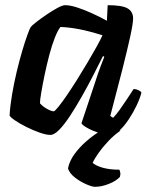

<svg xmlns="http://www.w3.org/2000/svg" viewBox="-20 -520 580 740"><path d="M174 0Q158 0 132.5 -9Q107 -18 81 -31Q55 -44 37 -56.5Q19 -69 17 -75Q19 -112 26.5 -156Q34 -200 44.5 -244Q55 -288 66 -325Q77 -362 86 -386.5Q95 -411 98 -415Q103 -422 120.5 -435.5Q138 -449 160 -464Q182 -479 201.5 -489.5Q221 -500 231 -500Q250 -500 276.5 -491.5Q303 -483 333 -469.5Q363 -456 392 -440L395 -500Q451 -500 472 -487.5Q493 -475 493 -449Q493 -430 482 -379.5Q471 -329 451.5 -252Q432 -175 405 -73L416 -66Q427 -77 441 -96.5Q455 -116 469.5 -138Q484 -160 495 -177Q504 -177 513.5 -172.5Q523 -168 525 -163Q520 -142 507 -114.5Q494 -87 476.5 -60.5Q459 -34 440.5 -17Q422 0 406 0Q384 0 359 -8.5Q334 -17 315.5 -27.5Q297 -38 294 -45L346 -201Q352 -220 357.5 -236Q363 -252 369 -267.5Q375 -283 382 -301L377 -304Q360 -270 339 -229Q318 -188 295 -147.5Q272 -107 250 -73.5Q228 -40 208.5 -20Q189 0 174 0ZM187 -91Q191 -91 204.5 -107.5Q218 -124 236.5 -151Q255 -178 275.5 -210.5Q296 -243 315.5 -276Q335 -309 351 -337.5Q367 -366 375 -384Q324 -400 285 -407.5Q246 -415 213 -416Q203 -404 191.5 -375Q180 -346 170 -308Q160 -270 152 -231.5Q144 -193 139 -163.5Q134 -134 134 -122Q144 -110 161 -100.5Q178 -91 187 -91ZM346 200Q335 200 312 190Q289 180 268.5 164Q248 148 242 129Q248 100 267 74Q286 48 311.5 25.5Q337 3 365 -14L445 -17Q419 1 397 24.5Q375 48 359.5 70Q344 92 337 108Q352 120 378 127Q404 134 440 134Q442 138 443.5 145Q445 152 442 162Q427 178 399 189Q371 200 346 200Z"/></svg>

Font: Texturina 12pt
Style: Bold Italic
Weight: 700
Italic angle: -11°
Designer: Guillermo Torres Carreño
Foundry: Omnibus-Type
Version: Version 1.002